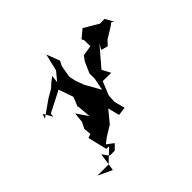

<svg xmlns="http://www.w3.org/2000/svg" viewBox="-209 -844 1321 1321"><g transform="rotate(-45 451.0 -184.0)"><path d="M665 -513 666 -453 590 -441 564 -405 529 -325V-273L511 -184L448 -296L425 -359L414 -410L411 -385L430 -495L448 -530L411 -627L381 -502L329 -439L336 -494L300 -467L269 -438L208 -403L92 -321L104 -356L143 -290L145 -317L303 -398L300 -395L337 -290L308 -216L313 -218L322 -116L265 -200L257 -126L234 -80L239 -26L210 -16L244 124L271 125L179 211H70L173 259L193 126L228 174H276L313 137L264 100L302 70L379 23L450 -63L471 21L533 13L512 -66L516 -125L556 -223L638 -222L605 -284L706 -402L725 -424L700 -382L750 -368L782 -402L863 -452L884 -468L902 -455L868 -517L823 -516L716 -579L656 -529Z"/></g></svg>

Font: Hussar Lance
Style: Italic
Weight: 700
Foundry: Cannot Into Space Fonts, PlusOne Fonts
Version: Version 2.27